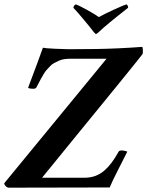

<svg xmlns="http://www.w3.org/2000/svg" viewBox="-41 -867 681 887"><path d="M402.3 -710Q399.4 -710 391.6 -719.7Q375 -741.7 344.7 -777.8Q314.5 -814 297.9 -831.1Q300.3 -843.8 309.6 -846.7Q318.8 -844.2 357.9 -823Q397 -801.8 416 -788.1Q439.9 -801.8 485.8 -822.8Q531.7 -843.8 543.9 -846.7Q546.9 -845.2 549.1 -840.1Q551.3 -835 550.8 -831.1Q452.6 -754.4 416 -719.7Q406.2 -710 402.3 -710ZM284.2 -595.7Q268.6 -595.7 254.6 -593.5Q240.7 -591.3 228.8 -585.4Q216.8 -579.6 207.8 -575Q198.7 -570.3 189.2 -559.8Q179.7 -549.3 174.1 -543.7Q168.5 -538.1 160.2 -523.9Q151.9 -509.8 148.9 -504.4Q146 -499 137.5 -482.9Q128.9 -466.8 127 -462.9Q123 -457 114.3 -457Q92.3 -457 88.9 -461.9Q141.1 -600.1 157.2 -646.5Q166 -644 212.4 -641.8Q258.8 -639.6 275.4 -639.6L402.3 -640.6Q503.9 -642.1 615.2 -650.4Q618.2 -649.9 618.9 -637.7Q619.6 -625.5 618.2 -618.2Q616.7 -614.7 500.5 -471.7Q383.8 -329.1 268.6 -187.5L153.3 -45.9H349.6Q403.8 -45.9 442.4 -80.1Q475.1 -108.4 506.8 -166Q509.8 -171.9 520.5 -171.9Q527.3 -171.9 536.4 -169.9Q545.4 -168 546.9 -166Q538.6 -148.9 506.8 -86.9Q475.1 -24.9 465.8 -1L-1 0Q-6.3 0 -12 -4.6Q-17.6 -9.3 -20 -14.4Q-22.5 -19.5 -20.5 -21.5L451.2 -595.7Z"/></svg>

Font: Amiri
Style: Bold Slanted
Weight: 700
Italic angle: 9°
Designer: Khaled Hosny
Version: Version 000.107